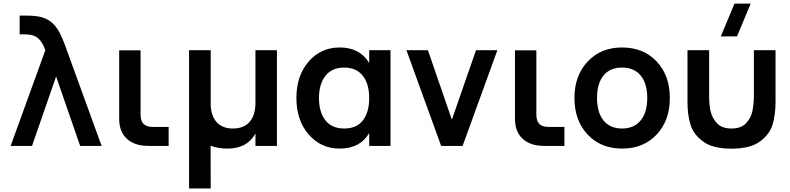

<svg xmlns="http://www.w3.org/2000/svg" viewBox="-20 -823 4454 1083"><path d="M40 0 235.8 -540Q234.4 -543.9 231.2 -551.3Q228 -558.6 227.1 -562Q208.5 -600.1 185.1 -614.7Q161.6 -629.4 116.7 -629.4H90.8V-734.9H128.4Q178.2 -734.9 209 -727.5Q276.9 -711.4 314.5 -642.1Q331.1 -610.8 348.6 -563.5Q349.6 -560.5 352.5 -552.5Q355.5 -544.4 356.9 -540L553.2 0H432.1L296.4 -391.6L160.6 0Z M931.2 -106.9V0H817.4Q739.3 0 695.8 -40Q652.3 -80.1 652.3 -152.3V-539.1H772.9V-176.8Q772.9 -140.6 789.8 -123.8Q806.6 -106.9 842.8 -106.9Z M1420.9 -540H1542V0H1420.9V-70.3Q1375 15.1 1262.7 15.1Q1210 15.1 1168 -1L1168.5 240.2H1046.4V-540H1168.5V-228Q1171.9 -165.5 1204.1 -131.8Q1236.3 -98.1 1293.9 -98.1Q1355 -98.1 1387.9 -135.7Q1420.9 -173.3 1420.9 -243.2Z M2062.5 -540H2182.6V0H2062.5V-72.3Q2010.7 15.1 1896.5 15.1Q1789.6 15.1 1720.7 -64.9Q1651.9 -145 1651.9 -270Q1651.9 -396 1720.7 -475.6Q1789.6 -555.2 1896.5 -555.2Q2010.3 -555.2 2062.5 -467.3ZM1921.4 -441.9Q1852.1 -441.9 1815.7 -395.3Q1779.3 -348.6 1779.3 -270Q1779.3 -189.9 1815.7 -144Q1852.1 -98.1 1921.4 -98.1Q1991.7 -98.1 2027.1 -144.3Q2062.5 -190.4 2062.5 -270Q2062.5 -350.1 2026.1 -396Q1989.7 -441.9 1921.4 -441.9Z M2589.4 0H2468.3L2272.5 -540H2393.6L2528.8 -147.9L2665 -540H2785.6Z M3163.6 -106.9V0H3049.8Q2971.7 0 2928.2 -40Q2884.8 -80.1 2884.8 -152.3V-539.1H3005.4V-176.8Q3005.4 -140.6 3022.2 -123.8Q3039.1 -106.9 3075.2 -106.9Z M3488.8 15.1Q3368.7 15.1 3294.4 -64.2Q3220.2 -143.6 3220.2 -270Q3220.2 -396.5 3294.7 -475.8Q3369.1 -555.2 3488.8 -555.2Q3609.9 -555.2 3684.1 -476.1Q3758.3 -397 3758.3 -270Q3758.3 -143.1 3683.8 -64Q3609.4 15.1 3488.8 15.1ZM3488.8 -98.1Q3556.6 -98.1 3593.8 -143.8Q3630.9 -189.5 3630.9 -270Q3630.9 -351.6 3594 -396.7Q3557.1 -441.9 3488.8 -441.9Q3420.4 -441.9 3384 -397Q3347.7 -352.1 3347.7 -270Q3347.7 -188.5 3384.5 -143.3Q3421.4 -98.1 3488.8 -98.1Z M4214.4 -802.7 4137.2 -617.7H4045.9L4123 -802.7ZM3857.9 -247.1V-540H3980V-279.8Q3980 -227.5 3989.3 -191.2Q3998.5 -154.8 4024.9 -127.4Q4052.7 -98.1 4106 -98.1Q4159.7 -98.1 4187.5 -127.4Q4215.8 -157.2 4223.6 -194.8Q4232.4 -236.3 4232.4 -279.8V-540H4354.5V-247.1Q4354.5 -177.7 4338.4 -122.6Q4322.3 -66.4 4268.1 -25.9Q4213.4 15.6 4106 15.6Q3999 15.6 3944.3 -25.9Q3890.1 -66.4 3874 -122.6Q3857.9 -177.7 3857.9 -247.1Z"/></svg>

Font: Vela Sans Bd
Style: Bold
Weight: 700
Designer: Principal design: Mikhail Sharanda - project Manrope.
Design modification: Ravid Balaliev
Foundry: Mikhail Sharanda
Version: Version 1.001